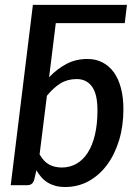

<svg xmlns="http://www.w3.org/2000/svg" viewBox="-20 -760 566 788"><path d="M24 0 115 -740H501L492 -665H209L181.5 -443Q214.5 -477.5 253 -497.8Q291.5 -518 339 -518Q373 -518 400.2 -504Q427.5 -490 446.8 -463.8Q466 -437.5 476.2 -399Q486.5 -360.5 486.5 -312Q486.5 -243 468.8 -184.5Q451 -126 419.2 -83.2Q387.5 -40.5 343.8 -16.5Q300 7.5 247.5 7.5Q225.5 7.5 207.8 2.8Q190 -2 175.8 -10.8Q161.5 -19.5 150.2 -32.2Q139 -45 129.5 -61L120 -21Q116 -9.5 109.2 -4.8Q102.5 0 92 0ZM294.5 -435.5Q257 -435.5 228.2 -417.8Q199.5 -400 172.5 -367L142.5 -126.5Q159.5 -96.5 182 -84.5Q204.5 -72.5 233.5 -72.5Q266.5 -72.5 293.5 -87.8Q320.5 -103 339.8 -132.8Q359 -162.5 369.5 -206.2Q380 -250 380 -307.5Q380 -374 357.5 -404.8Q335 -435.5 294.5 -435.5Z"/></svg>

Font: Lato Semibold
Style: Italic
Weight: 600
Italic angle: -7°
Designer: Lukasz Dziedzic
Foundry: tyPoland Lukasz Dziedzic
Version: Version 2.006; 2014-01-15